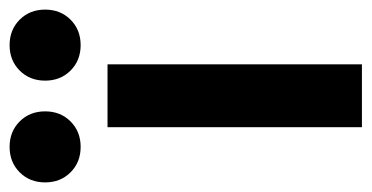

<svg xmlns="http://www.w3.org/2000/svg" viewBox="-251 -567 774 400"><g transform="rotate(-90 136.0 -367.0)"><path d="M71 0V-530H202V0ZM30 -586Q-2 -586 -23 -607Q-44 -628 -44 -660Q-44 -692 -23 -713Q-2 -734 30 -734Q62 -734 83 -713Q104 -692 104 -660Q104 -628 83 -607Q62 -586 30 -586ZM242 -586Q210 -586 189 -607Q168 -628 168 -660Q168 -692 189 -713Q210 -734 242 -734Q274 -734 295 -713Q316 -692 316 -660Q316 -628 295 -607Q274 -586 242 -586Z"/></g></svg>

Font: Golos Text SemiBold
Style: Regular
Weight: 600
Designer: A.Korolkova, Vitaly Kuzmin
Foundry: ParaType Ltd
Version: Version 2.004